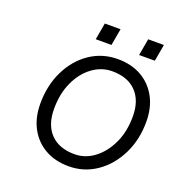

<svg xmlns="http://www.w3.org/2000/svg" viewBox="-120 -739 791 849"><g transform="rotate(20 275.5 -315.0)"><path d="M434 -639H508L494 -560H420ZM230 -639H304L290 -560H216ZM83 -210Q83 -295 116.5 -363.5Q150 -432 208 -471.5Q266 -511 339 -511Q403 -511 450.5 -484Q498 -457 524.5 -408Q551 -359 551 -293Q551 -208 517 -139.5Q483 -71 425 -31Q367 9 295 9Q231 9 183.5 -18Q136 -45 109.5 -94Q83 -143 83 -210ZM487 -295Q487 -369 447 -410.5Q407 -452 334 -452Q284 -452 241.5 -421Q199 -390 173.5 -335Q148 -280 148 -208Q148 -133 188 -91.5Q228 -50 301 -50Q351 -50 393 -81.5Q435 -113 461 -168Q487 -223 487 -295Z"/></g></svg>

Font: Overused Grotesk Book
Style: Italic
Weight: 350
Italic angle: -10°
Version: Version 0.003